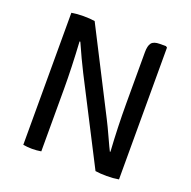

<svg xmlns="http://www.w3.org/2000/svg" viewBox="-123 -808 925 932"><g transform="rotate(20 339.0 -341.5)"><path d="M181 -565H177Q185 -429 185 -326V0Q162 4 138.5 4Q115 4 92 0V-682Q120 -687 153.5 -687Q187 -687 212 -683L430 -256Q445 -227 468 -176.5Q491 -126 498 -113V-112L501 -113Q493 -239 493 -360V-624Q493 -658 504.5 -672.5Q516 -687 547 -687H579L586 -682V-1Q558 4 524 4Q490 4 465 0L246 -427Q216 -486 181 -565Z"/></g></svg>

Font: Signika Negative
Style: Regular
Weight: 400
Designer: Anna Giedrys
Foundry: Anna Giedrys
Version: Version 1.001